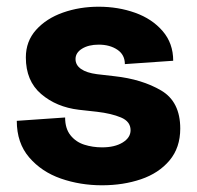

<svg xmlns="http://www.w3.org/2000/svg" viewBox="-20 -536 587 572"><path d="M30 -176 174 -186Q174 -153 190 -133Q206 -113 231 -105Q256 -97 284 -97Q322 -97 345.5 -111.5Q369 -126 369 -148Q369 -174 340.5 -186Q312 -198 269 -203L215 -209Q148 -217 102.5 -256Q57 -295 57 -365Q57 -413 87.5 -447Q118 -481 167.5 -498.5Q217 -516 274 -516Q332 -516 382.5 -498Q433 -480 464.5 -443.5Q496 -407 496 -355L352 -345Q352 -373 329.5 -388Q307 -403 274 -403Q244 -403 224.5 -391Q205 -379 205 -360Q205 -342 221.5 -330.5Q238 -319 269 -315L321 -309Q403 -300 460 -266.5Q517 -233 517 -153Q517 -96 485 -58Q453 -20 400 -2Q347 16 284 16Q219 16 161.5 -4Q104 -24 67 -67Q30 -110 30 -176Z"/></svg>

Font: Uncut Sans VF
Style: Regular
Weight: 400
Designer: Kasper Nordkvist
Foundry: Uncut Type
Version: Version 1.100;FEAKit 1.0